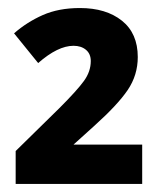

<svg xmlns="http://www.w3.org/2000/svg" viewBox="-20 -827 390 478"><path d="M19 -369V-451L128 -558Q172 -602 189 -625.5Q206 -649 206 -675Q206 -693 194 -703Q182 -713 163 -713Q124 -713 75 -670L15 -744Q47 -772 86.5 -789.5Q126 -807 179 -807Q244 -807 283.5 -775.5Q323 -744 323 -685Q323 -640 298 -603Q273 -566 214 -513L163 -467H334V-369Z"/></svg>

Font: Noto Sans Tamil
Style: Bold
Weight: 700
Designer: Jelle Bosma - Monotype Design Team
Foundry: Monotype Imaging Inc.
Version: Version 2.004; ttfautohint (v1.8.4.7-5d5b)